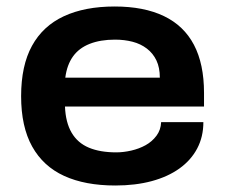

<svg xmlns="http://www.w3.org/2000/svg" viewBox="-20 -559 693 591"><path d="M335 12Q242 12 177.5 -17.5Q113 -47 79 -108Q45 -169 45 -263Q45 -357 78.5 -418Q112 -479 176.5 -509Q241 -539 333 -539Q423 -539 484.5 -509.5Q546 -480 577 -421Q608 -362 608 -273V-231H180Q182 -182 200.5 -150.5Q219 -119 253.5 -104.5Q288 -90 338 -90Q360 -90 384 -95.5Q408 -101 428 -112Q448 -123 461.5 -141Q475 -159 476 -183H606Q606 -138 587 -102Q568 -66 532.5 -40.5Q497 -15 447 -1.5Q397 12 335 12ZM181 -320H472Q472 -351 461.5 -373Q451 -395 432 -409.5Q413 -424 388 -430.5Q363 -437 334 -437Q289 -437 256 -424Q223 -411 204.5 -385Q186 -359 181 -320Z"/></svg>

Font: Archivo SemiBold SemiExpanded
Style: Regular
Weight: 600
Width: 6
Version: Version 2.001